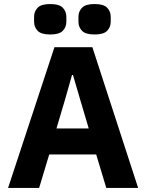

<svg xmlns="http://www.w3.org/2000/svg" viewBox="-20 -932 725 952"><path d="M665 0H507L457 -166H224L174 0H20L250 -698H438ZM420 -295 377 -440 342 -560H337L303 -440L260 -295ZM229 -761Q184 -761 166.5 -779.5Q149 -798 149 -824V-849Q149 -875 166.5 -893.5Q184 -912 229 -912Q274 -912 291.5 -893.5Q309 -875 309 -849V-824Q309 -798 291.5 -779.5Q274 -761 229 -761ZM449 -761Q404 -761 386.5 -779.5Q369 -798 369 -824V-849Q369 -875 386.5 -893.5Q404 -912 449 -912Q494 -912 511.5 -893.5Q529 -875 529 -849V-824Q529 -798 511.5 -779.5Q494 -761 449 -761Z"/></svg>

Font: IBM Plex Sans
Style: Regular
Weight: 400
Designer: Mike Abbink, Paul van der Laan, Pieter van Rosmalen
Foundry: Bold Monday
Version: Version 3.201